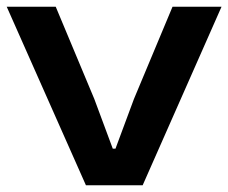

<svg xmlns="http://www.w3.org/2000/svg" viewBox="-20 -552 680 572"><path d="M236 0 0 -532H146L261 -257L316 -109H324L379 -257L494 -532H640L405 0Z"/></svg>

Font: Mona Sans Expanded SemiBold
Style: Regular
Weight: 600
Width: 7
Designer: Deni Anggara
Foundry: GitHub
Version: Version 2.000